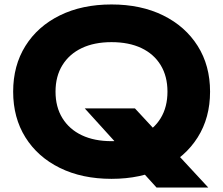

<svg xmlns="http://www.w3.org/2000/svg" viewBox="-20 -786 1001 861"><path d="M360 -300H585L914 55H682ZM480 16Q348 16 248.5 -33Q149 -82 94 -170Q39 -258 39 -375Q39 -492 94 -580Q149 -668 248.5 -717Q348 -766 480 -766Q612 -766 711.5 -717Q811 -668 866.5 -580Q922 -492 922 -375Q922 -258 866.5 -170Q811 -82 711.5 -33Q612 16 480 16ZM480 -153Q558 -153 614 -179.5Q670 -206 700.5 -256Q731 -306 731 -375Q731 -444 700.5 -494Q670 -544 614 -570.5Q558 -597 480 -597Q403 -597 347 -570.5Q291 -544 260 -494Q229 -444 229 -375Q229 -306 260 -256Q291 -206 347 -179.5Q403 -153 480 -153Z"/></svg>

Font: Unbounded SemiBold
Style: Regular
Weight: 600
Designer: Luke Prowse, Jean-Baptiste Morizot, Fátima Lázaro, Florian Runge
Foundry: NaN
Version: Version 1.700